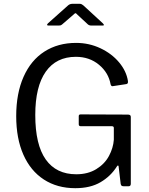

<svg xmlns="http://www.w3.org/2000/svg" viewBox="-20 -977 779 1007"><path d="M375 10Q280 10 210 -35.5Q140 -81 102.5 -166Q65 -251 65 -368Q65 -487 103.5 -574Q142 -661 213 -706.5Q284 -752 379 -752Q447 -752 506.5 -724Q566 -696 604.5 -650Q643 -604 651 -552V-546Q651 -542 649.5 -540Q648 -538 643 -536L571 -525H569Q563 -525 560 -535Q549 -596 499 -637.5Q449 -679 378 -679Q275 -679 220 -601Q165 -523 165 -374Q165 -218 220 -140.5Q275 -63 380 -63Q441 -63 485 -90Q529 -117 551.5 -159Q574 -201 577 -244V-304V-306Q577 -315 567 -315H404Q393 -315 393 -325V-368Q393 -377 403 -377L651 -376Q666 -376 666 -364V-13Q666 0 654 0H631Q623 0 619 -2Q615 -4 613 -12L602 -105Q601 -109 598.5 -109Q596 -109 593 -104Q561 -53 507.5 -21.5Q454 10 375 10ZM387 -899Q385 -901 381.5 -904.5Q378 -908 376 -908Q373 -908 364 -899L306 -849Q301 -845 297.5 -844Q294 -843 288 -843H234Q227 -843 227 -847Q227 -850 232 -855L334 -946Q345 -957 359 -957H398Q405 -957 409.5 -954Q414 -951 418 -948L519 -855Q525 -849 525 -846Q525 -843 518 -843H459Q448 -843 441 -849Z"/></svg>

Font: Libre Franklin
Style: Regular
Weight: 400
Designer: Pablo Impallari, Rodrigo Fuenzalida
Foundry: Impallari Type
Version: Version 1.001; ttfautohint (v1.4.1)